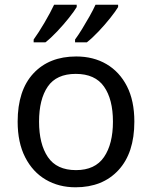

<svg xmlns="http://www.w3.org/2000/svg" viewBox="-20 -786 645 816"><path d="M551 -269Q551 -136 483.5 -63Q416 10 301 10Q230 10 174.5 -22.5Q119 -55 87 -117.5Q55 -180 55 -269Q55 -402 122 -474Q189 -546 304 -546Q377 -546 432.5 -513.5Q488 -481 519.5 -419.5Q551 -358 551 -269ZM146 -269Q146 -174 183.5 -118.5Q221 -63 303 -63Q384 -63 422 -118.5Q460 -174 460 -269Q460 -364 422 -418Q384 -472 302 -472Q220 -472 183 -418Q146 -364 146 -269ZM482 -756Q472 -739 449 -710Q426 -681 399 -652.5Q372 -624 349 -606H299V-618Q313 -637 329 -663Q345 -689 360.5 -716.5Q376 -744 386 -766H482ZM306 -756Q296 -739 273 -710Q250 -681 223 -652.5Q196 -624 173 -606H123V-618Q144 -647 169 -689.5Q194 -732 210 -766H306Z"/></svg>

Font: Noto Sans Palmyrene
Style: Regular
Weight: 400
Designer: Monotype Design Team
Foundry: Monotype Imaging Inc.
Version: Version 2.001; ttfautohint (v1.8.4.7-5d5b)